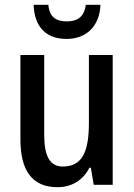

<svg xmlns="http://www.w3.org/2000/svg" viewBox="-20 -769 557 799"><path d="M398 -749H337C331 -699 302 -680 258 -680C212 -680 186 -699 181 -749H120C123 -657 172 -607 257 -607C341 -607 395 -662 398 -749ZM449 -540H350V-259C350 -138 323 -76 241 -76C188 -76 164 -119 164 -207V-540H65V-188C65 -61 113 10 219 10C276 10 325 -17 352 -71H358L370 0H449Z"/></svg>

Font: Noto Sans Thai Looped Condensed Medium
Style: Regular
Weight: 500
Width: 3
Designer: Sasikarn Vongin, Ben Mitchell
Foundry: The Fontpad Ltd
Version: Version 1.001